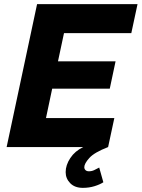

<svg xmlns="http://www.w3.org/2000/svg" viewBox="-20 -710 684 927"><path d="M12 0 159 -690H644L614 -550H289L260 -414H538L510 -282H232L202 -140H532L502 0ZM297 121Q297 87 319.5 53Q342 19 382 0H502Q435 26 411 53Q387 80 387 97Q387 106 393 111.5Q399 117 409 117Q423 117 434.5 111.5Q446 106 459 99L479 170Q462 181 436 189Q410 197 380 197Q341 197 319 174.5Q297 152 297 121Z"/></svg>

Font: Radio Canada
Style: Italic
Weight: 400
Italic angle: -12°
Designer: Charles Daoud, Etienne Aubert Bonn, Alexandre Saumier Demers, Jacques Le Bailly
Foundry: Radio-Canada
Version: Version 2.104;gftools[0.9.28.dev5+ged2979d]